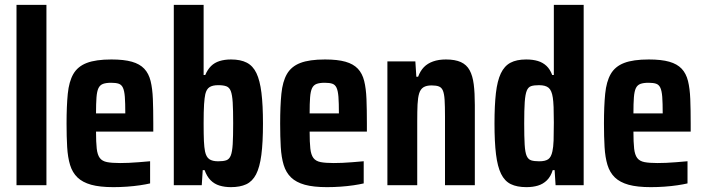

<svg xmlns="http://www.w3.org/2000/svg" viewBox="-20 -763 2902 791"><path d="M48 0V-743H171.3V0Z M447.2 8Q391.3 8 355.6 -1.9Q319.9 -11.9 299.1 -32Q278.2 -52.2 268.7 -83.4Q259.2 -114.6 256.7 -157.2Q254.2 -199.7 254.2 -254Q254.2 -325.8 259.2 -376.4Q264.2 -427 282.1 -458.1Q300.1 -489.3 337.3 -503.6Q374.5 -518 439 -518Q490.6 -518 523.3 -508.7Q555.9 -499.4 574.3 -479.9Q592.7 -460.4 600.4 -429.4Q608.1 -398.4 609.8 -354.9Q611.5 -311.4 611.5 -254.6V-220.9H375.6Q375.6 -176.9 378.5 -151Q381.4 -125.1 391.2 -112.1Q401 -99.1 420.9 -95.2Q440.8 -91.3 474.7 -91.3Q491.5 -91.3 510.2 -92.1Q528.8 -92.9 551.2 -94.7Q573.7 -96.6 598.4 -98.7V-7.4Q581.5 -3.4 556.5 0.3Q531.4 4 503.1 6Q474.9 8 447.2 8ZM496.2 -279.6V-295.9Q496.2 -339 494.3 -364.1Q492.3 -389.2 486.4 -401.7Q480.5 -414.2 469 -418.1Q457.4 -422 437.9 -422Q417.2 -422 404.5 -417.4Q391.8 -412.7 385.6 -399.8Q379.4 -386.8 377.5 -361.7Q375.6 -336.5 375.6 -295.9H511.1Z M931.2 8Q905.8 8 884.3 1.5Q862.9 -5 847.5 -20.6Q832 -36.3 822.9 -62.2H815.2L811.2 0H696V-743H818.9V-454H825.6Q835.2 -476.7 849.5 -490.9Q863.9 -505 884.6 -511.5Q905.4 -518 931.8 -518Q971.2 -518 996.7 -504.8Q1022.2 -491.6 1036.5 -461.6Q1050.8 -431.7 1057.1 -380.7Q1063.4 -329.7 1063.4 -254Q1063.4 -175.7 1056.7 -124.7Q1050 -73.7 1034.9 -44.6Q1019.8 -15.6 994.4 -3.8Q968.9 8 931.2 8ZM878.9 -98.5Q900.1 -98.5 912.3 -102.7Q924.5 -107 930.6 -122Q936.7 -136.9 938.7 -168.7Q940.6 -200.5 940.6 -255Q940.6 -309.5 938.7 -341Q936.7 -372.5 930.8 -387.8Q924.9 -403 912.5 -407.5Q900.1 -412.1 878.9 -412.1Q856.1 -412.1 843.4 -404.1Q830.7 -396 825.8 -375.1Q822.6 -360.9 820.7 -333.1Q818.9 -305.4 818.9 -255Q818.9 -208.2 820.1 -181.8Q821.4 -155.4 824.7 -139Q829.5 -116.1 842.3 -107.3Q855.1 -98.5 878.9 -98.5Z M1327.2 8Q1271.3 8 1235.6 -1.9Q1199.9 -11.9 1179.1 -32Q1158.2 -52.2 1148.7 -83.4Q1139.2 -114.6 1136.7 -157.2Q1134.2 -199.7 1134.2 -254Q1134.2 -325.8 1139.2 -376.4Q1144.2 -427 1162.1 -458.1Q1180.1 -489.3 1217.3 -503.6Q1254.5 -518 1319 -518Q1370.6 -518 1403.3 -508.7Q1435.9 -499.4 1454.3 -479.9Q1472.7 -460.4 1480.4 -429.4Q1488.1 -398.4 1489.8 -354.9Q1491.5 -311.4 1491.5 -254.6V-220.9H1255.6Q1255.6 -176.9 1258.5 -151Q1261.4 -125.1 1271.2 -112.1Q1281 -99.1 1300.9 -95.2Q1320.8 -91.3 1354.7 -91.3Q1371.5 -91.3 1390.2 -92.1Q1408.8 -92.9 1431.2 -94.7Q1453.7 -96.6 1478.4 -98.7V-7.4Q1461.5 -3.4 1436.5 0.3Q1411.4 4 1383.1 6Q1354.9 8 1327.2 8ZM1376.2 -279.6V-295.9Q1376.2 -339 1374.3 -364.1Q1372.3 -389.2 1366.4 -401.7Q1360.5 -414.2 1349 -418.1Q1337.4 -422 1317.9 -422Q1297.2 -422 1284.5 -417.4Q1271.8 -412.7 1265.6 -399.8Q1259.4 -386.8 1257.5 -361.7Q1255.6 -336.5 1255.6 -295.9H1391.1Z M1576 0V-510H1691.2L1695.2 -446.8H1702.5Q1711.5 -471 1726.5 -486.5Q1741.6 -501.9 1764.3 -509.9Q1787 -518 1817 -518Q1854.9 -518 1878.7 -507.2Q1902.5 -496.3 1914.8 -473.6Q1927.2 -450.9 1931.7 -415.6Q1936.2 -380.2 1936.2 -330.6V0H1813.3V-283.3Q1813.3 -326.2 1811.7 -351.6Q1810 -376.9 1804.7 -389.6Q1799.4 -402.4 1788.4 -406.7Q1777.5 -411.1 1758.4 -411.1Q1736.7 -411.1 1724.5 -403.4Q1712.2 -395.6 1706.9 -378.4Q1701.6 -361.3 1700.2 -333Q1698.9 -304.7 1698.9 -262.5V0Z M2148.8 8Q2110 8 2084.5 -4.4Q2059 -16.9 2044.4 -46.6Q2029.8 -76.3 2023.5 -127Q2017.2 -177.7 2017.2 -254.4Q2017.2 -328.5 2023 -379.4Q2028.9 -430.2 2043.3 -460.6Q2057.7 -491 2082.9 -504.5Q2108.1 -518 2147.8 -518Q2175.2 -518 2196 -511.7Q2216.7 -505.4 2231.6 -491.3Q2246.4 -477.2 2255 -454H2261.7V-743H2384.6V0H2268.9L2264.9 -62.2H2257.1Q2249.1 -35.8 2233.2 -20.2Q2217.3 -4.6 2196 1.7Q2174.8 8 2148.8 8ZM2201.7 -98.5Q2226.4 -98.5 2238.7 -107.1Q2250.9 -115.8 2255.8 -139.5Q2259.6 -156 2260.7 -184.3Q2261.7 -212.6 2261.7 -257.8Q2261.7 -296.1 2260.7 -321.7Q2259.6 -347.3 2257.5 -360.4Q2253.2 -390.3 2240.3 -401.2Q2227.5 -412.1 2200.6 -412.1Q2180.1 -412.1 2168.2 -408.2Q2156.2 -404.3 2150.1 -389.3Q2144 -374.3 2141.8 -342.5Q2139.6 -310.8 2139.6 -255Q2139.6 -199.2 2141.5 -167.2Q2143.4 -135.1 2149.8 -120.7Q2156.2 -106.3 2168.5 -102.4Q2180.7 -98.5 2201.7 -98.5Z M2661.2 8Q2605.3 8 2569.6 -1.9Q2533.9 -11.9 2513.1 -32Q2492.2 -52.2 2482.7 -83.4Q2473.2 -114.6 2470.7 -157.2Q2468.2 -199.7 2468.2 -254Q2468.2 -325.8 2473.2 -376.4Q2478.2 -427 2496.1 -458.1Q2514.1 -489.3 2551.3 -503.6Q2588.5 -518 2653 -518Q2704.6 -518 2737.3 -508.7Q2769.9 -499.4 2788.3 -479.9Q2806.7 -460.4 2814.4 -429.4Q2822.1 -398.4 2823.8 -354.9Q2825.5 -311.4 2825.5 -254.6V-220.9H2589.6Q2589.6 -176.9 2592.5 -151Q2595.4 -125.1 2605.2 -112.1Q2615 -99.1 2634.9 -95.2Q2654.8 -91.3 2688.7 -91.3Q2705.5 -91.3 2724.2 -92.1Q2742.8 -92.9 2765.2 -94.7Q2787.7 -96.6 2812.4 -98.7V-7.4Q2795.5 -3.4 2770.5 0.3Q2745.4 4 2717.1 6Q2688.9 8 2661.2 8ZM2710.2 -279.6V-295.9Q2710.2 -339 2708.3 -364.1Q2706.3 -389.2 2700.4 -401.7Q2694.5 -414.2 2683 -418.1Q2671.4 -422 2651.9 -422Q2631.2 -422 2618.5 -417.4Q2605.8 -412.7 2599.6 -399.8Q2593.4 -386.8 2591.5 -361.7Q2589.6 -336.5 2589.6 -295.9H2725.1Z"/></svg>

Font: Saira Thin Condensed
Style: Regular
Weight: 100
Width: 3
Version: Version 1.101